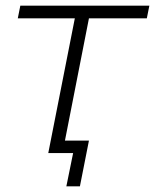

<svg xmlns="http://www.w3.org/2000/svg" viewBox="-20 -542 549 680"><path d="M295 -477 210 -44H295L263 118H215L239 0H151L245 -477H43L52 -522H509L500 -477Z"/></svg>

Font: Montserrat Alternates Light
Style: Italic
Weight: 300
Italic angle: -11.3°
Designer: Julieta Ulanovsky
Foundry: Julieta Ulanovsky
Version: Version 7.200